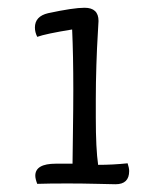

<svg xmlns="http://www.w3.org/2000/svg" viewBox="-20 -693 423 495"><path d="M233 -268Q271 -268 309 -272Q313 -260 313 -252Q313 -218 278 -218Q272 -218 232 -219Q192 -220 154 -220Q104 -220 76 -219Q71 -232 71 -240Q71 -271 124 -271H167Q167 -283 168 -349Q169 -415 169 -462Q169 -550 166 -617Q98 -606 76 -598Q70 -610 70 -622Q70 -651 104 -659Q169 -673 198 -673Q234 -673 234 -639Q234 -634 232 -603Q230 -572 228.5 -525.5Q227 -479 227 -437V-390Q227 -309 233 -268Z"/></svg>

Font: Overlock SC
Style: Regular
Weight: 400
Designer: Dario Muhafara
Foundry: Dario Manuel Muhafara
Version: Version 1.001